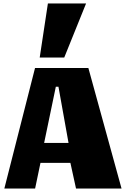

<svg xmlns="http://www.w3.org/2000/svg" viewBox="-20 -1080 721 1100"><path d="M676.3 0H415.5L383.3 -147H211.9L181.2 0H4.9L180.7 -690.4H486.3ZM299.8 -583 232.9 -261.2H372.6L314.9 -583ZM207.5 -750.5 254.4 -1060.1H473.1L348.1 -750.5Z"/></svg>

Font: Candal
Style: Regular
Weight: 400
Designer: vernon adams
Foundry: vernon adams
Version: Version 1.000